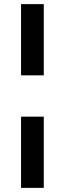

<svg xmlns="http://www.w3.org/2000/svg" viewBox="-20 -830 320 930"><path d="M82 -810H192V-465H82ZM82 -265H192V80H82Z"/></svg>

Font: Murecho
Style: Bold
Weight: 700
Designer: Neil Summerour
Foundry: Positype
Version: Version 1.010; ttfautohint (v1.8.3)